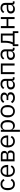

<svg xmlns="http://www.w3.org/2000/svg" viewBox="3358 -3952 804 7560"><g transform="rotate(-90 3760.0 -172.0)"><path d="M51 -271Q51 -402 115 -478Q179 -554 292 -554Q368 -554 418 -520.5Q468 -487 493 -429L426 -394Q410 -437 375.5 -460Q341 -483 292 -483Q217 -483 177 -437.5Q137 -392 137 -315V-226Q137 -149 177 -103.5Q217 -58 292 -58Q393 -58 440 -153L498 -115Q471 -55 418.5 -21Q366 13 292 13Q179 13 115 -63.5Q51 -140 51 -271Z M573 -271Q573 -356 603 -420Q633 -484 687.5 -518.5Q742 -553 814 -553Q885 -553 937.5 -519.5Q990 -486 1018 -426Q1046 -366 1046 -289V-252H657V-226Q657 -151 700.5 -104Q744 -57 819 -57Q871 -57 910.5 -82Q950 -107 971 -153L1028 -112Q1002 -55 946 -21Q890 13 815 13Q743 13 688 -22Q633 -57 603 -121Q573 -185 573 -271ZM657 -312H960V-322Q960 -396 919.5 -441Q879 -486 814 -486Q745 -486 701 -439Q657 -392 657 -318Z M1457 -541Q1523 -541 1561 -503.5Q1599 -466 1599 -403Q1599 -353 1572 -324.5Q1545 -296 1493 -290V-286Q1554 -281 1586 -247.5Q1618 -214 1618 -162Q1618 -93 1577.5 -46.5Q1537 0 1471 0H1188V-541ZM1440 -314Q1475 -314 1494 -331.5Q1513 -349 1513 -381V-408Q1513 -440 1493 -457.5Q1473 -475 1438 -475H1268V-314ZM1450 -66Q1488 -66 1510 -86Q1532 -106 1532 -143V-172Q1532 -209 1510 -229Q1488 -249 1450 -249H1268V-66Z M1734 -271Q1734 -356 1764 -420Q1794 -484 1848.5 -518.5Q1903 -553 1975 -553Q2046 -553 2098.5 -519.5Q2151 -486 2179 -426Q2207 -366 2207 -289V-252H1818V-226Q1818 -151 1861.5 -104Q1905 -57 1980 -57Q2032 -57 2071.5 -82Q2111 -107 2132 -153L2189 -112Q2163 -55 2107 -21Q2051 13 1976 13Q1904 13 1849 -22Q1794 -57 1764 -121Q1734 -185 1734 -271ZM1818 -312H2121V-322Q2121 -396 2080.5 -441Q2040 -486 1975 -486Q1906 -486 1862 -439Q1818 -392 1818 -318Z M2350 210V-541H2430V-454H2434Q2476 -554 2594 -554Q2660 -554 2709.5 -519.5Q2759 -485 2786 -421Q2813 -357 2813 -271Q2813 -185 2786 -120.5Q2759 -56 2709.5 -21.5Q2660 13 2594 13Q2537 13 2497.5 -12Q2458 -37 2434 -87H2430V210ZM2727 -226V-316Q2727 -391 2685 -436.5Q2643 -482 2572 -482Q2513 -482 2471.5 -452Q2430 -422 2430 -375V-172Q2430 -120 2470.5 -89.5Q2511 -59 2572 -59Q2643 -59 2685 -104.5Q2727 -150 2727 -226Z M2917 -271Q2917 -356 2947.5 -420Q2978 -484 3033 -519Q3088 -554 3160 -554Q3232 -554 3287.5 -519Q3343 -484 3373.5 -420Q3404 -356 3404 -271Q3404 -186 3373.5 -121.5Q3343 -57 3287.5 -22Q3232 13 3160 13Q3088 13 3033 -22Q2978 -57 2947.5 -121.5Q2917 -186 2917 -271ZM3318 -232V-309Q3318 -394 3275 -438.5Q3232 -483 3160 -483Q3089 -483 3046 -438.5Q3003 -394 3003 -309V-232Q3003 -147 3046 -102.5Q3089 -58 3160 -58Q3232 -58 3275 -102.5Q3318 -147 3318 -232Z M3477 -96 3538 -143Q3559 -103 3598 -80.5Q3637 -58 3690 -58Q3755 -58 3789 -81.5Q3823 -105 3823 -146V-159Q3823 -203 3795 -225Q3767 -247 3714 -247H3599V-314H3704Q3756 -314 3783.5 -334.5Q3811 -355 3811 -394V-407Q3811 -443 3781 -463Q3751 -483 3688 -483Q3637 -483 3601 -462Q3565 -441 3544 -404L3489 -447Q3545 -554 3692 -554Q3793 -554 3845 -515Q3897 -476 3897 -409Q3897 -313 3795 -288V-284Q3850 -277 3879.5 -243.5Q3909 -210 3909 -158Q3909 -79 3849.5 -33Q3790 13 3690 13Q3611 13 3560.5 -14.5Q3510 -42 3477 -96Z M4017 -151Q4017 -228 4074 -268.5Q4131 -309 4246 -309H4355V-363Q4355 -423 4322.5 -454Q4290 -485 4225 -485Q4134 -485 4085 -403L4037 -448Q4061 -495 4110.5 -524.5Q4160 -554 4229 -554Q4326 -554 4380.5 -506Q4435 -458 4435 -372V-70H4497V0H4454Q4408 0 4384.5 -24Q4361 -48 4361 -88V-90H4356Q4338 -40 4296.5 -13.5Q4255 13 4197 13Q4112 13 4064.5 -31Q4017 -75 4017 -151ZM4355 -158V-249H4242Q4171 -249 4136 -227.5Q4101 -206 4101 -165V-143Q4101 -101 4130.5 -78Q4160 -55 4211 -55Q4273 -55 4314 -84.5Q4355 -114 4355 -158Z M4621 0V-541H5040V0H4960V-471H4701V0Z M5180 -151Q5180 -228 5237 -268.5Q5294 -309 5409 -309H5518V-363Q5518 -423 5485.5 -454Q5453 -485 5388 -485Q5297 -485 5248 -403L5200 -448Q5224 -495 5273.5 -524.5Q5323 -554 5392 -554Q5489 -554 5543.5 -506Q5598 -458 5598 -372V-70H5660V0H5617Q5571 0 5547.5 -24Q5524 -48 5524 -88V-90H5519Q5501 -40 5459.5 -13.5Q5418 13 5360 13Q5275 13 5227.5 -31Q5180 -75 5180 -151ZM5518 -158V-249H5405Q5334 -249 5299 -227.5Q5264 -206 5264 -165V-143Q5264 -101 5293.5 -78Q5323 -55 5374 -55Q5436 -55 5477 -84.5Q5518 -114 5518 -158Z M5786 -70Q5819 -124 5838.5 -205Q5858 -286 5858 -384V-541H6221V-70H6311V148H6238V0H5797V148H5724V-70ZM6141 -70V-471H5934V-380Q5934 -279 5917 -200Q5900 -121 5872 -70Z M6433 0V-541H6513V-315H6788V-541H6868V0H6788V-246H6513V0Z M7008 -151Q7008 -228 7065 -268.5Q7122 -309 7237 -309H7346V-363Q7346 -423 7313.5 -454Q7281 -485 7216 -485Q7125 -485 7076 -403L7028 -448Q7052 -495 7101.5 -524.5Q7151 -554 7220 -554Q7317 -554 7371.5 -506Q7426 -458 7426 -372V-70H7488V0H7445Q7399 0 7375.5 -24Q7352 -48 7352 -88V-90H7347Q7329 -40 7287.5 -13.5Q7246 13 7188 13Q7103 13 7055.5 -31Q7008 -75 7008 -151ZM7346 -158V-249H7233Q7162 -249 7127 -227.5Q7092 -206 7092 -165V-143Q7092 -101 7121.5 -78Q7151 -55 7202 -55Q7264 -55 7305 -84.5Q7346 -114 7346 -158Z"/></g></svg>

Font: IBM Plex Sans SC
Style: Regular
Weight: 400
Designer: Mike Abbink; Paul van der Laan; Pieter van Rosmalen; Eunyou Noh; Wujin Sim; Chorong Kim; Dohee Lee; Yejin We; Jinhee Kim
Foundry: Sandoll Inc.
Version: Version 1.000